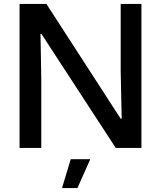

<svg xmlns="http://www.w3.org/2000/svg" viewBox="-20 -749 815 972"><path d="M79 0V-729H215L591 -148H596L591 -389V-729H696V0H566L190 -577H185L189 -350V0ZM294 203 338 57H437L372 203Z"/></svg>

Font: Mona Sans ExtraLight Medium
Style: Regular
Weight: 500
Version: Version 2.000